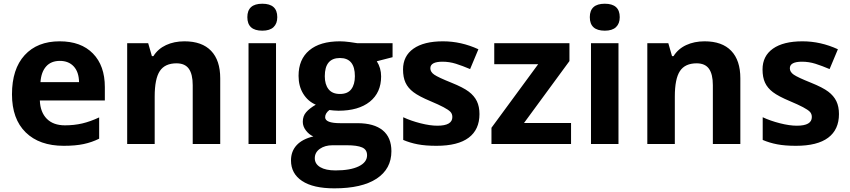

<svg xmlns="http://www.w3.org/2000/svg" viewBox="-20 -780 4602 1040"><path d="M304.2 -450.2Q256.8 -450.2 230 -420.2Q203.1 -390.1 199.2 -335H408.2Q407.2 -390.1 379.4 -420.2Q351.6 -450.2 304.2 -450.2ZM325.2 9.8Q193.4 9.8 119.1 -63Q44.9 -135.7 44.9 -269Q44.9 -406.2 113.5 -481.2Q182.1 -556.2 303.2 -556.2Q418.9 -556.2 483.4 -490.2Q547.9 -424.3 547.9 -308.1V-235.8H195.8Q198.2 -172.4 233.4 -136.7Q268.6 -101.1 332 -101.1Q381.3 -101.1 425.3 -111.3Q469.2 -121.6 517.1 -144V-28.8Q478 -9.3 433.6 0.2Q389.2 9.8 325.2 9.8Z M1172.9 0H1023.9V-318.8Q1023.9 -377.9 1002.9 -407.5Q981.9 -437 936 -437Q873.5 -437 845.7 -395.3Q817.9 -353.5 817.9 -256.8V0H668.9V-545.9H782.7L802.7 -476.1H811Q835.9 -515.6 879.6 -535.9Q923.3 -556.2 979 -556.2Q1074.2 -556.2 1123.5 -504.6Q1172.9 -453.1 1172.9 -356Z M1319.8 -687Q1319.8 -759.8 1400.9 -759.8Q1481.9 -759.8 1481.9 -687Q1481.9 -652.3 1461.7 -633.1Q1441.4 -613.8 1400.9 -613.8Q1319.8 -613.8 1319.8 -687ZM1475.1 0H1326.2V-545.9H1475.1Z M2106.4 -545.9V-470.2L2021 -448.2Q2044.4 -411.6 2044.4 -366.2Q2044.4 -278.3 1983.2 -229.2Q1921.9 -180.2 1813 -180.2L1786.1 -181.6L1764.2 -184.1Q1741.2 -166.5 1741.2 -145Q1741.2 -112.8 1823.2 -112.8H1916Q2005.9 -112.8 2053 -74.2Q2100.1 -35.6 2100.1 39.1Q2100.1 134.8 2020.3 187.5Q1940.4 240.2 1791 240.2Q1676.8 240.2 1616.5 200.4Q1556.2 160.6 1556.2 88.9Q1556.2 39.6 1586.9 6.3Q1617.7 -26.9 1677.2 -41Q1654.3 -50.8 1637.2 -73Q1620.1 -95.2 1620.1 -120.1Q1620.1 -151.4 1638.2 -172.1Q1656.2 -192.9 1690.4 -212.9Q1647.5 -231.4 1622.3 -272.5Q1597.2 -313.5 1597.2 -369.1Q1597.2 -458.5 1655.3 -507.3Q1713.4 -556.2 1821.3 -556.2Q1844.2 -556.2 1875.7 -552Q1907.2 -547.9 1916 -545.9ZM1685.1 77.1Q1685.1 107.9 1714.6 125.5Q1744.1 143.1 1797.4 143.1Q1877.4 143.1 1922.9 121.1Q1968.3 99.1 1968.3 61Q1968.3 30.3 1941.4 18.6Q1914.6 6.8 1858.4 6.8H1781.2Q1740.2 6.8 1712.6 26.1Q1685.1 45.4 1685.1 77.1ZM1739.3 -367.2Q1739.3 -322.8 1759.5 -296.9Q1779.8 -271 1821.3 -271Q1863.3 -271 1882.8 -296.9Q1902.3 -322.8 1902.3 -367.2Q1902.3 -465.8 1821.3 -465.8Q1739.3 -465.8 1739.3 -367.2Z M2577.1 -162.1Q2577.1 -78.1 2518.8 -34.2Q2460.4 9.8 2344.2 9.8Q2284.7 9.8 2242.7 1.7Q2200.7 -6.3 2164.1 -22V-145Q2205.6 -125.5 2257.6 -112.3Q2309.6 -99.1 2349.1 -99.1Q2430.2 -99.1 2430.2 -146Q2430.2 -163.6 2419.4 -174.6Q2408.7 -185.5 2382.3 -199.5Q2356 -213.4 2312 -231.9Q2249 -258.3 2219.5 -280.8Q2189.9 -303.2 2176.5 -332.3Q2163.1 -361.3 2163.1 -403.8Q2163.1 -476.6 2219.5 -516.4Q2275.9 -556.2 2379.4 -556.2Q2478 -556.2 2571.3 -513.2L2526.4 -405.8Q2485.4 -423.3 2449.7 -434.6Q2414.1 -445.8 2377 -445.8Q2311 -445.8 2311 -410.2Q2311 -390.1 2332.3 -375.5Q2353.5 -360.8 2425.3 -332Q2489.3 -306.2 2519 -283.7Q2548.8 -261.2 2563 -231.9Q2577.1 -202.6 2577.1 -162.1Z M3073.2 0H2642.1V-87.9L2895 -432.1H2657.2V-545.9H3064.5V-449.2L2818.4 -113.8H3073.2Z M3174.8 -687Q3174.8 -759.8 3255.9 -759.8Q3336.9 -759.8 3336.9 -687Q3336.9 -652.3 3316.7 -633.1Q3296.4 -613.8 3255.9 -613.8Q3174.8 -613.8 3174.8 -687ZM3330.1 0H3181.2V-545.9H3330.1Z M3990.2 0H3841.3V-318.8Q3841.3 -377.9 3820.3 -407.5Q3799.3 -437 3753.4 -437Q3690.9 -437 3663.1 -395.3Q3635.3 -353.5 3635.3 -256.8V0H3486.3V-545.9H3600.1L3620.1 -476.1H3628.4Q3653.3 -515.6 3697 -535.9Q3740.7 -556.2 3796.4 -556.2Q3891.6 -556.2 3940.9 -504.6Q3990.2 -453.1 3990.2 -356Z M4524.4 -162.1Q4524.4 -78.1 4466.1 -34.2Q4407.7 9.8 4291.5 9.8Q4231.9 9.8 4189.9 1.7Q4147.9 -6.3 4111.3 -22V-145Q4152.8 -125.5 4204.8 -112.3Q4256.8 -99.1 4296.4 -99.1Q4377.4 -99.1 4377.4 -146Q4377.4 -163.6 4366.7 -174.6Q4356 -185.5 4329.6 -199.5Q4303.2 -213.4 4259.3 -231.9Q4196.3 -258.3 4166.7 -280.8Q4137.2 -303.2 4123.8 -332.3Q4110.4 -361.3 4110.4 -403.8Q4110.4 -476.6 4166.7 -516.4Q4223.1 -556.2 4326.7 -556.2Q4425.3 -556.2 4518.6 -513.2L4473.6 -405.8Q4432.6 -423.3 4397 -434.6Q4361.3 -445.8 4324.2 -445.8Q4258.3 -445.8 4258.3 -410.2Q4258.3 -390.1 4279.5 -375.5Q4300.8 -360.8 4372.6 -332Q4436.5 -306.2 4466.3 -283.7Q4496.1 -261.2 4510.3 -231.9Q4524.4 -202.6 4524.4 -162.1Z"/></svg>

Font: Samim FD
Style: Bold-FD
Weight: 700
Foundry: DejaVu fonts team - Redesigned by Saber Rastikerdar
Version: Version 4.0.1